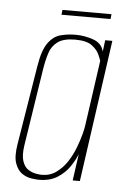

<svg xmlns="http://www.w3.org/2000/svg" viewBox="-47 -623 444 667"><g transform="rotate(5 175.0 -289.5)"><path d="M113 8Q104 8 87 5.5Q70 3 54.5 -7.5Q39 -18 30.5 -41.5Q22 -65 29 -108L74 -384Q83 -441 101.5 -466.5Q120 -492 145 -498.5Q170 -505 198 -505Q228 -505 258.5 -494.5Q289 -484 296 -455L301 -495H326L256 0H231L244 -93Q236 -72 220 -48.5Q204 -25 178 -8.5Q152 8 113 8ZM122 -10Q151 -10 173 -26Q195 -42 210.5 -66Q226 -90 236 -116.5Q246 -143 251.5 -164.5Q257 -186 258 -196L290 -422Q288 -429 281 -444.5Q274 -460 255.5 -474Q237 -488 197 -488Q157 -488 136.5 -473Q116 -458 108 -433Q100 -408 95 -377L53 -106Q48 -72 54.5 -52Q61 -32 74 -23.5Q87 -15 100.5 -12.5Q114 -10 122 -10ZM142 -570 144 -587H315L313 -570Z"/></g></svg>

Font: Alumni Sans Thin
Style: Italic
Weight: 100
Italic angle: -8°
Designer: Robert E. Leuschke
Foundry: Robert E. Leuschke
Version: Version 1.016